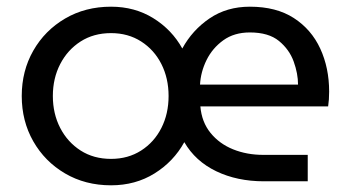

<svg xmlns="http://www.w3.org/2000/svg" viewBox="-20 -542 1047 574"><path d="M312 12Q235 12 174.5 -23.5Q114 -59 79.5 -119.5Q45 -180 45 -255Q45 -330 79.5 -390.5Q114 -451 174.5 -486.5Q235 -522 312 -522Q383 -522 438.5 -487.5Q494 -453 525 -397Q555 -452 606.5 -487Q658 -522 727 -522Q806 -522 858.5 -488Q911 -454 937.5 -396.5Q964 -339 964 -268Q964 -244 961 -224H579Q583 -177 609.5 -144.5Q636 -112 677 -95.5Q718 -79 767 -79H900V0H769Q689 0 626.5 -30Q564 -60 531 -117Q499 -59 442 -23.5Q385 12 312 12ZM578 -289H871Q871 -322 858 -358Q845 -394 814 -419.5Q783 -445 727 -445Q680 -445 647.5 -421.5Q615 -398 597.5 -362.5Q580 -327 578 -289ZM312 -67Q363 -67 402 -92Q441 -117 462.5 -159.5Q484 -202 484 -255Q484 -308 462.5 -350.5Q441 -393 402 -418Q363 -443 312 -443Q260 -443 221 -418Q182 -393 160 -350.5Q138 -308 138 -255Q138 -202 160 -159.5Q182 -117 221 -92Q260 -67 312 -67Z"/></svg>

Font: MuseoModerno
Style: Regular
Weight: 400
Designer: Pablo Cosgaya, Héctor Gatti, Marcela Romero, and the Authors of The MuseoModerno Project.
Foundry: Omnibus-Type Team
Version: Version 1.001